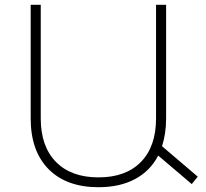

<svg xmlns="http://www.w3.org/2000/svg" viewBox="-20 -777 859 801"><path d="M780 -9 640 -128Q607 -64 543.5 -30Q480 4 391 4Q257 4 182.5 -71.5Q108 -147 108 -283V-757H150V-283Q150 -166 213.5 -101.5Q277 -37 391 -37Q505 -37 568 -101.5Q631 -166 631 -283V-757H673V-283Q673 -220 656 -167L805 -40Z"/></svg>

Font: Montserrat arm2 ExtraLight
Style: Regular
Weight: 275
Designer: Julieta Ulanovsky
Foundry: Julieta Ulanovsky
Version: Version 6.000